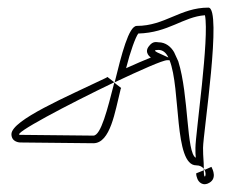

<svg xmlns="http://www.w3.org/2000/svg" viewBox="-20 -700 610 504"><path d="M311 -521C322 -565 336 -603 343 -612C422 -614 461 -656 518 -660C530 -601 493 -347 493 -312C493 -301 493 -293 494 -286C469 -298 476 -450 448 -539L437 -563C429 -577 415 -589 396 -589C392 -589 382 -593 372 -580C356 -562 376 -549 376 -549C358 -542 336 -532 311 -521ZM495 -245C495 -240 496 -236 498 -231C498 -230 506 -211 525 -218C552 -229 538 -256 535 -262L517 -254C524 -241 515 -224 515 -251V-253ZM10 -348C10 -326 33 -326 33 -326C77 -326 181 -324 225 -324C270 -324 282 -408 296 -463C296 -465 297 -467 298 -469L280 -483C262 -413 245 -344 225 -344C181 -344 77 -346 33 -346C7 -346 159 -426 280 -484L262 -498C261 -497 259 -496 257 -495C155 -446 11 -385 10 -348ZM280 -483V-484H281ZM396 -569C407 -569 416 -562 422 -549C407 -557 370 -569 396 -569ZM281 -484C349 -516 407 -542 419 -542H425C455 -468 436 -266 495 -266C505 -266 511 -262 515 -257C515 -281 513 -284 513 -312C513 -348 564 -680 527 -680C453 -680 413 -632 339 -632C318 -632 299 -557 281 -484ZM515 -253 517 -254C517 -255 516 -256 515 -257Z"/></svg>

Font: CiSf CamouflageKit II
Style: Outline
Weight: 400
Version: Version 1